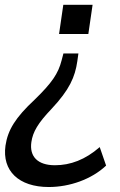

<svg xmlns="http://www.w3.org/2000/svg" viewBox="-26 -562 483 775"><path d="M170.9 192.9C255.4 192.9 343.8 161.6 402.3 106.4L376.5 31.7C318.4 82.5 258.3 105 195.8 105C125.5 105 92.3 69.3 100.6 11.7C106.4 -29.3 127 -64.9 182.1 -122.6C254.4 -199.7 276.9 -251 286.1 -314.9L290.5 -346.2H230L222.7 -318.4C209 -264.6 183.1 -227.1 113.8 -159.7C36.1 -87.4 5.4 -37.1 -3.9 25.9C-18.1 127.4 49.3 192.9 170.9 192.9ZM330.6 -424.8 347.7 -542.5H229.5L212.4 -424.8Z"/></svg>

Font: Winston
Style: Italic
Weight: 400
Italic angle: -8.13011°
Designer: Vernon Adams, Kim Jin-seong, David Berlow, Cristiano Sobral
Foundry: The Winston Project Authors
Version: Version 3.004